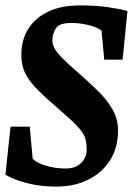

<svg xmlns="http://www.w3.org/2000/svg" viewBox="-25 -680 492 711"><path d="M184 11Q136 11 97 3Q58 -5 32 -15.5Q6 -26 -5 -33L14 -211H85L96 -92Q112 -76 146.5 -66Q181 -56 217 -56Q256 -56 276 -77Q296 -98 296 -124Q296 -148 291.5 -165.5Q287 -183 267.5 -205.5Q248 -228 203 -267Q148 -314 115.5 -346.5Q83 -379 68.5 -408.5Q54 -438 54 -479Q54 -530 78.5 -571Q103 -612 151.5 -636Q200 -660 272 -660Q331 -660 377.5 -653Q424 -646 447 -639L429 -459H361L351 -567Q333 -580 301.5 -587.5Q270 -595 239 -595Q194 -595 181.5 -574.5Q169 -554 169 -531Q169 -516 177 -501Q185 -486 206.5 -464Q228 -442 269 -407Q304 -376 337 -344Q370 -312 391 -276Q412 -240 412 -197Q412 -133 382.5 -86.5Q353 -40 301.5 -14.5Q250 11 184 11Z"/></svg>

Font: Faustina VF Beta
Style: Italic
Weight: 400
Italic angle: -8°
Designer: Alfonso Garcia
Foundry: Omnibus-Type
Version: Version 1.006